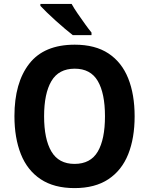

<svg xmlns="http://www.w3.org/2000/svg" viewBox="-20 -954 764 984"><path d="M670 -358Q670 -246 637 -163.5Q604 -81 535.5 -35.5Q467 10 362 10Q257 10 188.5 -35.5Q120 -81 87 -164Q54 -247 54 -359Q54 -530 130 -627.5Q206 -725 363 -725Q468 -725 536 -680Q604 -635 637 -552.5Q670 -470 670 -358ZM206 -358Q206 -241 243.5 -177.5Q281 -114 362 -114Q444 -114 481 -177Q518 -240 518 -358Q518 -476 481 -539Q444 -602 363 -602Q281 -602 243.5 -538.5Q206 -475 206 -358ZM347 -934Q359 -912 378 -884.5Q397 -857 416 -830.5Q435 -804 449 -787V-774H353Q336 -787 313 -806.5Q290 -826 265.5 -848Q241 -870 220.5 -890Q200 -910 187 -924V-934Z"/></svg>

Font: Noto Sans Gurmukhi UI SemiCondensed
Style: Bold
Weight: 700
Width: 4
Designer: Jelle Bosma - Monotype Design Team
Foundry: Monotype Imaging Inc.
Version: Version 2.004; ttfautohint (v1.8.4.7-5d5b)